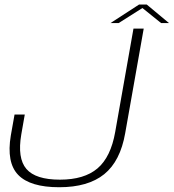

<svg xmlns="http://www.w3.org/2000/svg" viewBox="-20 -798 746 825"><path d="M234.5 6.5Q358.5 6.5 427.8 -49.5Q497 -105.5 518 -226L597.5 -675H553.5L475 -231Q456 -123 399 -74.5Q342 -26 237.5 -26Q133 -26 93.5 -72Q54 -118 71.5 -220.5L86.5 -306H42.5L26.5 -216Q7 -99.5 58.2 -46.5Q109.5 6.5 234.5 6.5ZM455 -699H490L592 -763.5L672 -699H706L610.5 -778.5H577.5Z"/></svg>

Font: Anybody SemiExpanded ExtraLight
Style: Italic
Weight: 250
Width: 6
Italic angle: -10°
Version: Version 1.113;gftools[0.9.25]